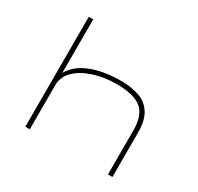

<svg xmlns="http://www.w3.org/2000/svg" viewBox="-143 -835 1037 1006"><g transform="rotate(30 375.0 -332.5)"><path d="M122 0V-665H149V-341Q180 -398 255.5 -428.5Q331 -459 438 -459Q502 -459 549 -442Q596 -425 622.5 -383.5Q649 -342 649 -268V0H622V-266Q622 -360 575 -396.5Q528 -433 426 -433Q352 -433 288.5 -412.5Q225 -392 187 -355Q149 -318 149 -268V0Z"/></g></svg>

Font: Inconsolata ExtraExpanded ExtraLight
Style: Regular
Weight: 200
Width: 8
Monospace: yes
Designer: Raph Levien, Cyreal, Brenton Simpson
Foundry: Raph Levien, Cyreal, Google
Version: Version 3.100; ttfautohint (v1.8.4.7-5d5b)